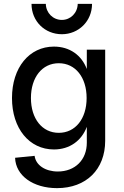

<svg xmlns="http://www.w3.org/2000/svg" viewBox="-20 -757 639 993"><path d="M275 216C426 216 524 119 524 -29V-500H429V-400C402 -472 340 -516 259 -516C131 -516 42 -407 42 -250C42 -93 131 16 259 16C340 16 402 -29 429 -101V-19C429 70 368 130 279 130C214 130 165 97 159 49L58 59C61 151 151 216 275 216ZM284 -70C198 -70 140 -143 140 -250C140 -357 198 -430 284 -430C370 -430 428 -357 428 -250C428 -143 370 -70 284 -70ZM300 -580C386 -580 456 -647 456 -737H382C381 -690 345 -654 300 -654C254 -654 218 -690 217 -737H143C143 -647 212 -580 300 -580Z"/></svg>

Font: Uncut Sans Medium
Style: Regular
Weight: 500
Designer: Kasper Nordkvist
Foundry: UNCUT.wtf
Version: Version 1.304;Glyphs 3.2 (3246)